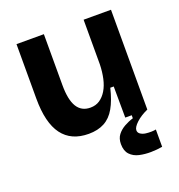

<svg xmlns="http://www.w3.org/2000/svg" viewBox="-132 -635 885 949"><g transform="rotate(-20 311.0 -160.5)"><path d="M244 14Q152 14 105.5 -48.5Q59 -111 59 -239V-525H203V-257Q203 -180 226 -142.5Q249 -105 296 -105Q324 -105 345 -119Q366 -133 381 -158Q396 -183 403.5 -217Q411 -251 412 -290V-525H556V-214V0H440L439 -164H421Q406 -102 383.5 -62.5Q361 -23 326.5 -4.5Q292 14 244 14ZM562 198Q534 203 502 203.5Q470 204 441 197.5Q412 191 393.5 171.5Q375 152 375 116Q375 87 389.5 68Q404 49 427 36Q450 23 474 16V-7H556V0Q518 17 494 39.5Q470 62 470 78Q470 91 481.5 98.5Q493 106 508.5 108Q524 110 539 109.5Q554 109 562 107Z"/></g></svg>

Font: Bricolage Grotesque 96pt ExtraBold
Style: Bold
Weight: 700
Version: Version 1.001;gftools[0.9.33.dev8+g029e19f]